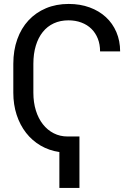

<svg xmlns="http://www.w3.org/2000/svg" viewBox="-20 -757 671 965"><path d="M379.3 187.5H278.4V7.1Q226.9 -0.4 184.3 -25.2Q141.7 -50.1 111.2 -89.1Q80.6 -128.2 63.7 -179.7Q46.9 -231.2 46.9 -291.2V-436.1Q46.9 -503.9 66.8 -559.5Q86.6 -615.1 123.2 -654.5Q159.8 -693.9 211.1 -715.6Q262.4 -737.2 325.3 -737.2Q382.8 -737.2 430.4 -719.8Q478 -702.4 512.1 -671Q546.2 -639.6 565 -595.5Q583.8 -551.5 583.8 -498.6H483Q483 -534.1 471.6 -562.9Q460.2 -591.6 439.5 -612Q418.7 -632.5 389.2 -643.6Q359.7 -654.8 323.9 -654.8Q283 -654.8 250.4 -639.7Q217.7 -624.6 195 -596.2Q172.2 -567.8 160 -527.3Q147.7 -486.9 147.7 -436.1V-291.2Q147.7 -242.2 160.3 -201.7Q172.9 -161.2 195.7 -132.3Q218.4 -103.3 250 -87.2Q281.6 -71 319.6 -71H379.3Z"/></svg>

Font: Interop
Style: Regular
Weight: 400
Designer: Rasmus Andersson, Google, Jang Haemin
Foundry: jhaemin
Version: Version 1.008